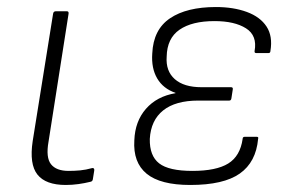

<svg xmlns="http://www.w3.org/2000/svg" viewBox="-20 -514 828 546"><path d="M167 12Q110 12 86.5 -17.5Q63 -47 73 -113L131 -475Q132 -482 139 -482H170Q176 -482 175 -475L118 -111Q110 -66 125 -47Q140 -28 175 -28Q192 -28 208 -29.5Q224 -31 242 -36Q249 -37 248 -29L244 -4Q243 2 237 3Q221 7 203 9.5Q185 12 167 12Z M521 12Q436 12 397 -20Q358 -52 362 -115Q364 -169 395 -204.5Q426 -240 479 -249V-250Q444 -262 427 -291Q410 -320 413 -362Q416 -430 463.5 -462Q511 -494 594 -494Q644 -494 682 -480Q720 -466 738 -438.5Q756 -411 749 -369Q749 -363 743 -363H709Q703 -363 704 -369Q712 -413 679.5 -433.5Q647 -454 590 -454Q526 -454 490.5 -429.5Q455 -405 454 -353Q451 -312 477 -289Q503 -266 553 -266H637Q643 -266 642 -260L638 -234Q637 -228 632 -228H544Q479 -228 444 -200Q409 -172 406 -119Q405 -71 432.5 -49.5Q460 -28 527 -28Q595 -28 629 -49Q663 -70 670 -119Q670 -125 676 -125H710Q716 -125 714 -119Q708 -53 662 -20.5Q616 12 521 12Z"/></svg>

Font: Sofia Sans ExtraLight
Style: Italic
Weight: 250
Italic angle: -9°
Version: Version 4.100-B